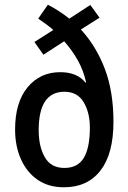

<svg xmlns="http://www.w3.org/2000/svg" viewBox="-20 -784 544 814"><path d="M183 -764Q231 -739 274 -705L363 -763L402 -709L323 -659Q388 -588 424.5 -492Q461 -396 461 -267Q461 -132 406 -61Q351 10 251 10Q186 10 140 -21.5Q94 -53 69 -108.5Q44 -164 44 -235Q44 -350 97 -414Q150 -478 235 -478Q307 -478 342 -434L345 -435Q334 -485 310 -528Q286 -571 252 -609L164 -552L126 -606L206 -657Q190 -671 174 -682.5Q158 -694 142 -705ZM253 -395Q144 -395 144 -232Q144 -163 170 -117.5Q196 -72 253 -72Q310 -72 335.5 -115Q361 -158 361 -243Q361 -307 334.5 -351Q308 -395 253 -395Z"/></svg>

Font: Noto Sans Arabic UI Cn Md
Style: Regular
Weight: 500
Width: 3
Designer: Monotype Design Team, Nadine Chahine and Nizar Qandah
Foundry: Monotype Imaging Inc.
Version: Version 2.010; ttfautohint (v1.8.4.7-5d5b)